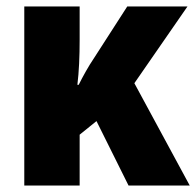

<svg xmlns="http://www.w3.org/2000/svg" viewBox="-20 -573 606 593"><path d="M559 -553H373L270 -393C253 -368 236 -337 223 -311H219C224 -352 226 -398 226 -451V-553H55V0H226V-157L278 -199L377 0H566L395 -316Z"/></svg>

Font: Noto Sans Condensed Black
Style: Regular
Weight: 900
Width: 3
Designer: Monotype Design Team
Foundry: Monotype Imaging Inc.
Version: Version 2.013